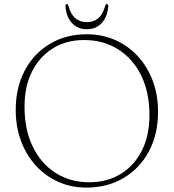

<svg xmlns="http://www.w3.org/2000/svg" viewBox="-20 -878 830 916"><path d="M393.5 -714.5Q468 -714.5 530.2 -686.8Q592.5 -659 638.2 -609Q684 -559 709 -491.8Q734 -424.5 734 -345Q734 -237 690.2 -155.5Q646.5 -74 569.2 -28.5Q492 17 392 17Q319 17 257.5 -10.8Q196 -38.5 150.5 -88.5Q105 -138.5 80 -206Q55 -273.5 55 -353Q55 -461 98.5 -542.2Q142 -623.5 218.2 -669Q294.5 -714.5 393.5 -714.5ZM693 -329Q693 -437.5 653.5 -518Q614 -598.5 543.5 -642.8Q473 -687 380.5 -687Q297.5 -687 233.5 -648Q169.5 -609 133.2 -537.5Q97 -466 97 -368.5Q97 -259.5 136.2 -178.5Q175.5 -97.5 245.2 -53Q315 -8.5 407 -8.5Q491 -8.5 555.5 -47.8Q620 -87 656.5 -159Q693 -231 693 -329ZM394.5 -772.5Q427 -772.5 449 -791Q471 -809.5 482 -851Q484.5 -858.5 489.5 -858.5Q496.5 -858.5 496.5 -850Q494 -801 466.8 -769.8Q439.5 -738.5 394.5 -738.5Q349 -738.5 321.8 -769.8Q294.5 -801 292.5 -850Q292.5 -858.5 299 -858.5Q304 -858.5 306 -851Q317.5 -809.5 339.5 -791Q361.5 -772.5 394.5 -772.5Z"/></svg>

Font: Fraunces 9pt S000 Thin
Style: Regular
Weight: 100
Version: Version 1.000; ttfautohint (v1.8.3)